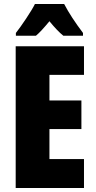

<svg xmlns="http://www.w3.org/2000/svg" viewBox="-20 -947 483 967"><path d="M303 -927H156C139 -892 87 -815 60 -781V-767H161C178 -781 201 -806 229 -840C256 -807 279 -783 299 -767H398V-781C358 -834 326 -883 303 -927ZM403 0V-146H229V-297H390V-441H229V-570H403V-714H59V0Z"/></svg>

Font: Noto Sans Lao ExtraCondensed Black
Style: Regular
Weight: 900
Width: 2
Designer: Monotype Design Team
Foundry: Monotype Imaging Inc.
Version: Version 2.003